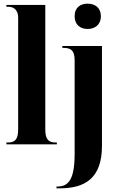

<svg xmlns="http://www.w3.org/2000/svg" viewBox="-20 -787 648 1047"><path d="M458 -629C496 -629 530 -651 530 -698C530 -747 496 -767 458 -767C419 -767 387 -747 387 -698C387 -651 419 -629 458 -629ZM15 0H290V-10H283C247 -10 227 -24 227 -81V-760H15V-750H26C44 -750 79 -743 79 -689V-81C79 -24 59 -10 24 -10H15ZM288 240H306C440 240 536 188 536 9V-536H320V-526H324C361 -526 387 -517 387 -459V51C387 189 355 230 294 230H288Z"/></svg>

Font: Noto Serif Display ExtraCondensed ExtraBold
Style: Regular
Weight: 800
Width: 2
Designer: Monotype Design Team
Foundry: Monotype Imaging Inc.
Version: Version 2.009